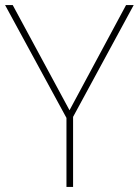

<svg xmlns="http://www.w3.org/2000/svg" viewBox="-20 -734 545 754"><path d="M253 -301 475 -714H505L267 -275V0H241V-271L0 -714H30Z"/></svg>

Font: Noto Sans Bengali Thin
Style: Regular
Weight: 100
Designer: Jelle Bosma - Monotype Design Team
Foundry: Monotype Imaging Inc.
Version: Version 2.003; ttfautohint (v1.8.4.7-5d5b)